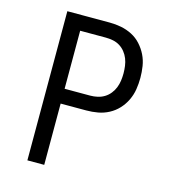

<svg xmlns="http://www.w3.org/2000/svg" viewBox="-109 -825 819 914"><g transform="rotate(15 300.0 -367.5)"><path d="M110 0V-735H319Q348 -735 376 -729.5Q404 -724 429.5 -711Q455 -698 474.5 -676.5Q494 -655 506.5 -629.5Q519 -604 523.5 -575.5Q528 -547 528 -518Q528 -490 523.5 -461.5Q519 -433 506.5 -407Q494 -381 474.5 -360Q455 -339 429.5 -325.5Q404 -312 376 -307Q348 -302 319 -302H193V0ZM319 -375Q337 -375 355 -379Q373 -383 388.5 -392.5Q404 -402 415.5 -416.5Q427 -431 433.5 -447.5Q440 -464 442.5 -482Q445 -500 445 -518Q445 -536 442.5 -554.5Q440 -573 433.5 -589.5Q427 -606 415.5 -620.5Q404 -635 388.5 -644.5Q373 -654 355 -657.5Q337 -661 319 -661H193V-375Z"/></g></svg>

Font: Zed Sans Extended
Style: Regular
Weight: 400
Width: 7
Designer: Belleve Invis
Foundry: Belleve Invis
Version: Version 1.0.0; ttfautohint (v1.8.4)